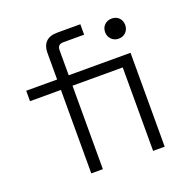

<svg xmlns="http://www.w3.org/2000/svg" viewBox="-126 -817 909 934"><g transform="rotate(-20 329.0 -350.0)"><path d="M250 0H190V-432H30V-486H190V-624Q190 -660 209.5 -680Q229 -700 268 -700H388V-646H280Q250 -646 250 -616V-486H510V-432H250ZM570 0H510V-486H570ZM540 -570Q518 -570 503 -585Q488 -600 488 -622Q488 -645 503 -659.5Q518 -674 540 -674Q563 -674 577.5 -659.5Q592 -645 592 -622Q592 -600 577.5 -585Q563 -570 540 -570Z"/></g></svg>

Font: Space Grotesk Variable Light
Style: Regular
Weight: 300
Designer: Florian Karsten
Foundry: Florian Karsten
Version: Version 2.000